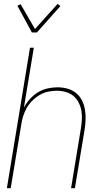

<svg xmlns="http://www.w3.org/2000/svg" viewBox="-20 -985 540 1005"><path d="M16 0 137 -735H157L105 -421Q117 -445 136.5 -466.5Q156 -488 179 -502Q202 -516 228.5 -522Q255 -528 281 -528Q308 -528 333 -521Q358 -514 377.5 -498.5Q397 -483 408.5 -460.5Q420 -438 424.5 -412.5Q429 -387 428 -360.5Q427 -334 423 -307L372 0H352L403 -310Q407 -334 408.5 -358Q410 -382 406 -405Q402 -428 391.5 -448.5Q381 -469 364 -483Q347 -497 324 -503.5Q301 -510 277 -510Q255 -510 231.5 -505Q208 -500 187.5 -488Q167 -476 149.5 -458.5Q132 -441 120 -420Q108 -399 101 -376.5Q94 -354 91 -331L36 0ZM147 -815 71 -955 88 -963 163 -833 282 -965 296 -953 173 -815Z"/></svg>

Font: Iosevka Term Curly Thin
Style: Italic
Weight: 100
Italic angle: -9°
Designer: Belleve Invis
Foundry: Belleve Invis
Version: Version 32.3.0